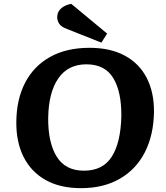

<svg xmlns="http://www.w3.org/2000/svg" viewBox="-20 -965 867 1000"><path d="M65 -330Q66 -448 111 -534.5Q156 -621 241 -668.5Q326 -716 446 -716Q555 -716 630.5 -675Q706 -634 744.5 -558.5Q783 -483 782 -381Q780 -261 734.5 -172Q689 -83 604 -34Q519 15 402 15Q293 15 217.5 -27.5Q142 -70 103 -147.5Q64 -225 65 -330ZM231 -351Q230 -222 275.5 -149Q321 -76 417 -76Q516 -76 562.5 -149.5Q609 -223 612 -361Q613 -488 569.5 -559Q526 -630 430 -630Q334 -630 283.5 -556.5Q233 -483 231 -351ZM538 -790 508 -743 329 -814Q299 -825 288.5 -841Q278 -857 278 -876Q278 -903 298 -921Q318 -939 351 -945Z"/></svg>

Font: Literata 7pt
Style: Bold Italic
Weight: 700
Italic angle: -2°
Designer: Latin by Veronika Burian and Jose Scaglione. Greek by Irene Vlachou. Cyrillic by Vera Evstafieva
Foundry: TypeTogether
Version: Version 3.002